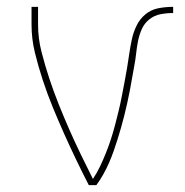

<svg xmlns="http://www.w3.org/2000/svg" viewBox="-20 -540 540 560"><path d="M239 0Q220 -37 202 -74.5Q184 -112 167 -150Q150 -188 134 -227Q118 -266 105 -305.5Q92 -345 82 -385.5Q72 -426 72 -468V-520H91V-468Q91 -428 101 -389Q111 -350 123.5 -312Q136 -274 151 -236.5Q166 -199 182 -162.5Q198 -126 215.5 -90Q233 -54 251 -18Q263 -36 272 -55Q281 -74 289 -94Q297 -114 303.5 -134Q310 -154 315.5 -175Q321 -196 326 -216.5Q331 -237 335 -258Q339 -279 343 -299.5Q347 -320 350.5 -341Q354 -362 357 -383Q360 -404 364.5 -425Q369 -446 378.5 -465.5Q388 -485 404.5 -498.5Q421 -512 442 -516Q463 -520 485 -520V-502Q466 -502 448 -498.5Q430 -495 415.5 -483.5Q401 -472 393.5 -455Q386 -438 382.5 -420Q379 -402 377 -383.5Q375 -365 371.5 -347Q368 -329 365 -311Q362 -293 358.5 -275Q355 -257 351 -239Q347 -221 342.5 -203Q338 -185 333 -167.5Q328 -150 322.5 -132.5Q317 -115 311 -98Q305 -81 297.5 -64Q290 -47 281 -31Q272 -15 261 0Z"/></svg>

Font: Zed Mono Thin
Style: Regular
Weight: 100
Monospace: yes
Designer: Belleve Invis
Foundry: Belleve Invis
Version: Version 1.0.0; ttfautohint (v1.8.4)